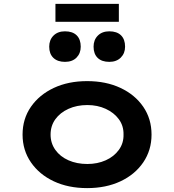

<svg xmlns="http://www.w3.org/2000/svg" viewBox="-20 -957 896 987"><path d="M428 10Q331 10 256.5 -25Q182 -60 139 -122.5Q96 -185 96 -265Q96 -346 139 -408Q182 -470 256.5 -505Q331 -540 428 -540Q525 -540 599.5 -505Q674 -470 716.5 -408Q759 -346 759 -265Q759 -185 716.5 -122.5Q674 -60 599.5 -25Q525 10 428 10ZM429 -114Q481 -114 523.5 -133Q566 -152 591 -186.5Q616 -221 615 -265Q616 -310 591 -344Q566 -378 523.5 -397.5Q481 -417 429 -417Q375 -417 332 -397.5Q289 -378 264.5 -344Q240 -310 240 -265Q240 -221 264.5 -186.5Q289 -152 332 -133Q375 -114 429 -114ZM542 -639Q503 -639 482 -659.5Q461 -680 461 -717Q461 -752 483 -774Q505 -796 542 -796Q581 -796 602 -775.5Q623 -755 623 -717Q623 -683 601 -661Q579 -639 542 -639ZM314 -639Q276 -639 254.5 -659.5Q233 -680 233 -717Q233 -752 255 -774Q277 -796 314 -796Q353 -796 374 -775.5Q395 -755 395 -717Q395 -683 373.5 -661Q352 -639 314 -639ZM265 -845V-937H591V-845Z"/></svg>

Font: Lexend Mega SemiBold
Style: Regular
Weight: 600
Designer: Bonnie Shaver-Troup, Thomas Jockin
Foundry: Lexend
Version: Version 1.007